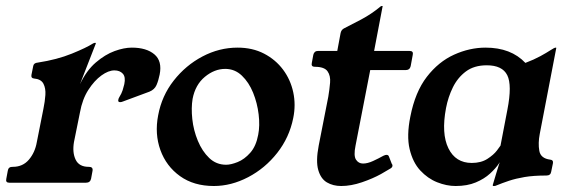

<svg xmlns="http://www.w3.org/2000/svg" viewBox="-47 -610 1908 641"><path d="M-16 0Q-29 0 -26 -13L-21 -40Q-19 -53 -6 -53H-4Q29 -53 49.5 -77Q70 -101 76 -136L98 -247Q103 -271 104.5 -293Q106 -315 98 -330.5Q90 -346 66 -348Q56 -349 58 -360L64 -390Q66 -400 79 -401Q144 -411 193 -431Q242 -451 262 -464Q267 -467 270 -467H271Q273 -467 273 -465L220 -329Q242 -375 273 -401.5Q304 -428 335.5 -439.5Q367 -451 393 -451Q442 -451 468.5 -428.5Q495 -406 486 -361Q482 -341 475.5 -326Q469 -311 452 -304L363 -271Q360 -270 358.5 -269.5Q357 -269 354 -269Q346 -269 348 -277Q348 -279 349 -281Q350 -283 351 -285Q359 -298 362.5 -309Q366 -320 368 -329Q373 -353 363 -364Q353 -375 335 -375Q315 -375 291.5 -358Q268 -341 248 -310Q228 -279 220 -235L200 -136Q194 -101 205.5 -77Q217 -53 249 -53H250Q264 -53 262 -40L257 -13Q254 0 240 0Z M667 11Q600 11 554 -22Q508 -55 488.5 -109Q469 -163 481 -225Q493 -290 533 -341Q573 -392 629 -421.5Q685 -451 746 -451Q796 -451 834.5 -431Q873 -411 898 -377.5Q923 -344 932 -302Q941 -260 932 -216Q919 -151 878.5 -99.5Q838 -48 781.5 -18.5Q725 11 667 11ZM708 -60Q724 -60 746.5 -69Q769 -78 788.5 -100Q808 -122 815 -160Q821 -190 816.5 -228Q812 -266 798 -300.5Q784 -335 760.5 -357.5Q737 -380 705 -380Q669 -380 637 -353.5Q605 -327 596 -280Q591 -250 595 -212.5Q599 -175 613.5 -140Q628 -105 651.5 -82.5Q675 -60 708 -60Z M1261 -63Q1264 -60 1263 -55Q1262 -50 1254 -46L1225 -29Q1198 -14 1161.5 -1.5Q1125 11 1092 11Q1065 11 1044.5 -1Q1024 -13 1015.5 -42.5Q1007 -72 1017 -124L1049 -287Q1053 -311 1055 -334Q1057 -357 1046.5 -372Q1036 -387 1004 -387Q991 -387 994 -400L999 -427Q1002 -440 1015 -440H1079L1090 -499Q1092 -510 1101 -515Q1123 -526 1158 -544.5Q1193 -563 1223 -588Q1225 -590 1228 -590H1230Q1231 -590 1230 -587L1202 -440H1320Q1334 -440 1331 -427L1324 -389Q1321 -376 1307 -376H1189L1140 -124Q1133 -90 1141.5 -77Q1150 -64 1165 -64Q1180 -64 1198.5 -72.5Q1217 -81 1233 -90Q1237 -92 1239.5 -92.5Q1242 -93 1244 -93Q1250 -93 1252 -86Z M1647 -244Q1663 -326 1646.5 -359Q1630 -392 1578 -392Q1536 -392 1508.5 -371.5Q1481 -351 1465 -318.5Q1449 -286 1442 -249Q1426 -164 1450 -115Q1474 -66 1528 -66Q1559 -66 1580 -79.5Q1601 -93 1612 -107.5Q1623 -122 1624 -124ZM1755 -163Q1749 -132 1753.5 -106.5Q1758 -81 1790 -77Q1801 -76 1799 -65L1793 -36Q1791 -24 1777 -24Q1734 -24 1704.5 -19Q1675 -14 1652.5 -6.5Q1630 1 1608 10Q1607 11 1602 11H1600Q1598 11 1598 8Q1600 2 1609 -29Q1618 -60 1629 -90H1634Q1630 -81 1619 -64.5Q1608 -48 1589 -30.5Q1570 -13 1541.5 -1Q1513 11 1474 11Q1444 11 1412.5 -1.5Q1381 -14 1356 -41Q1331 -68 1320.5 -112.5Q1310 -157 1323 -221Q1339 -303 1378 -353.5Q1417 -404 1469 -427.5Q1521 -451 1574 -451Q1659 -451 1707 -400Q1736 -411 1757 -422.5Q1778 -434 1791 -442.5Q1804 -451 1808 -451Q1811 -451 1810 -449Z"/></svg>

Font: Young Serif Light
Style: Italic
Weight: 300
Italic angle: -10.979°
Designer: Bastien Sozeau
Foundry: NBR — Bastien Sozeau
Version: Version 5.001